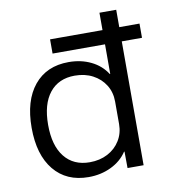

<svg xmlns="http://www.w3.org/2000/svg" viewBox="-82 -804 814 888"><g transform="rotate(-10 324.5 -360.0)"><path d="M197.7 -581.6V-648.4H617.7V-581.6ZM263.7 10Q159.7 10 101.2 -61.5Q42.7 -133 42.7 -260Q42.7 -387.3 101.2 -458.7Q159.7 -530 263.7 -530Q321.6 -530 368.3 -507.3Q415 -484.7 441.8 -442.7H444V-730H522.7V0H447.3L446.6 -77.3H444.5Q417.6 -36.3 369.6 -13.2Q321.6 10 263.7 10ZM280.4 -56.7Q328 -56.7 364.8 -76.1Q401.6 -95.4 422.8 -129.7Q444 -164 444 -207.3V-312.7Q444 -356.8 422.8 -390.7Q401.6 -424.6 364.9 -443.9Q328.1 -463.3 280.4 -463.3Q204.4 -463.3 162.2 -410.4Q120.1 -357.6 120.1 -260Q120.1 -162.4 162.4 -109.6Q204.7 -56.7 280.4 -56.7Z"/></g></svg>

Font: M PLUS 1 Thin
Style: Regular
Weight: 100
Designer: Coji Morishita
Foundry: UNDERFOREST DESIGN
Version: Version 1.001